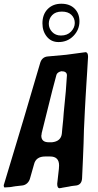

<svg xmlns="http://www.w3.org/2000/svg" viewBox="-90 -1015 524 1027"><path d="M223 -790Q184 -790 160.5 -819Q137 -848 137 -890Q137 -938 165 -966.5Q193 -995 238 -995Q283 -995 309 -969Q335 -943 335 -901Q335 -856 303 -823Q271 -790 223 -790ZM236 -825Q270 -825 290 -846Q310 -867 310 -892Q310 -918 292 -935.5Q274 -953 241 -953Q207 -953 189 -934Q171 -915 171 -888Q171 -863 189 -844Q207 -825 236 -825ZM244 -11 235 -9H232L228 -8Q216 -9 216 -32L225 -112L226 -130Q226 -178 178 -178H152Q102 -178 92 -136L71 -62Q67 -46 56 -35.5Q45 -25 30 -23L21 -22Q3 -20 -5 -19H-7L-11 -18H-13L-30 -15Q-35 -15 -38 -14L-56 -13H-59L-64 -12Q-70 -12 -70 -25Q-70 -27 -68 -31L1 -260Q26 -341 103 -604L124 -675Q133 -710 165 -713L264 -722Q333 -731 361 -735H363L368 -736Q381 -735 381 -711L376 -627Q374 -598 372 -564Q370 -530 367.5 -489Q365 -448 364 -425Q363 -407 361.5 -372Q360 -337 359 -320L357 -247Q356 -211 354 -172Q353 -154 351.5 -116.5Q350 -79 349 -61Q347 -28 319 -23L302 -21Q299 -21 291 -19.5Q283 -18 279 -17Q257 -13 244 -11ZM262 -527 268 -612Q268 -634 238 -634Q217 -629 212 -615L190 -532Q152 -380 133 -303Q133 -300 132.5 -297Q132 -294 131.5 -292Q131 -290 131 -289Q131 -254 171 -254H188Q237 -259 241 -302L243 -325Q249 -379 251 -413Q253 -437 262 -527Z"/></svg>

Font: Bangerz Fix
Style: Regular
Weight: 400
Designer: vernon adams
Foundry: Vernon Adams
Version: Version 2.10;December 28, 2023;FontCreator 13.0.0.2683 64-bi